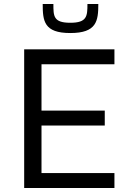

<svg xmlns="http://www.w3.org/2000/svg" viewBox="-20 -933 644 953"><path d="M329 -769C460 -769 468 -829 468 -913H414C414 -853 412 -820 329 -820C245 -820 245 -853 245 -913H192C192 -829 198 -769 329 -769ZM100 -688V0H548V-74H186V-310H500V-384H186V-614H548V-688Z"/></svg>

Font: Saira UNSAM
Style: Regular
Weight: 400
Designer: Hector Gatti with collaboration of the Omnibus-Type team
Foundry: Omnibus-Type
Version: Version 0.072;PS 000.072;hotconv 1.0.88;makeotf.lib2.5.64775